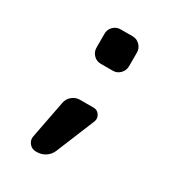

<svg xmlns="http://www.w3.org/2000/svg" viewBox="-171 -685 843 920"><g transform="rotate(30 250.0 -225.0)"><path d="M302.7 -190.4Q322.3 -190.4 334 -173.3Q345.7 -156.2 338.9 -136.7L251 77.1Q241.2 101.6 219.7 115.7Q198.2 129.9 172.9 129.9H167Q144.5 129.9 130.4 112.8Q116.2 95.7 120.1 74.2L160.2 -133.8Q164.1 -158.2 183.1 -174.3Q202.1 -190.4 226.6 -190.4ZM293 -580.1Q316.4 -580.1 333 -563Q349.6 -545.9 349.6 -523.4V-447.3Q349.6 -423.8 333 -406.7Q316.4 -389.6 293 -389.6H226.6Q202.1 -389.6 186 -406.7Q169.9 -423.8 169.9 -447.3V-523.4Q169.9 -546.9 186.5 -563.5Q203.1 -580.1 226.6 -580.1Z"/></g></svg>

Font: Rounded Mgen+ 2m bold
Style: Bold
Weight: 700
Designer: [Source Han Sans]
Ryoko NISHIZUKA  (kana & ideographs); Paul D. Hunt (Latin, Greek & Cyrillic); Wenlong ZHANG  (bopomofo
Version: Version 1.059.20150602